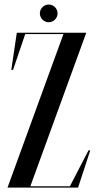

<svg xmlns="http://www.w3.org/2000/svg" viewBox="-20 -848 442 868"><path d="M200.2 -747.5C222.2 -747.5 240.2 -765.5 240.2 -787.5C240.2 -809.5 222.2 -827.5 200.2 -827.5C178.8 -827.5 160.2 -809.5 160.2 -787.5C160.2 -765.5 178.8 -747.5 200.2 -747.5ZM296.1 -6H117.2L370 -700H56L31 -532H39L94 -694H266.8L14 0H333L388 -168H380Z"/></svg>

Font: Picaflor 72 pt
Style: Regular
Weight: 400
Designer: Ariel Martín Pérez
Foundry: Tunera Type Foundry
Version: Version 1.000;hotconv 1.0.109;makeotfexe 2.5.65596